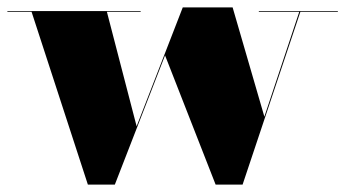

<svg xmlns="http://www.w3.org/2000/svg" viewBox="-25 -490 935 520"><path d="M345 -148 470 -470H605L691 -174L785.5 -458H676V-460H890V-458H788.5L632 10H559L422 -340L286 10H213L60.5 -458H-5V-460H356V-458H264.5Z"/></svg>

Font: Bodoni* 96pt Fatface
Style: Regular
Weight: 900
Version: Version 2.3